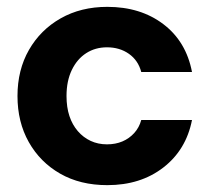

<svg xmlns="http://www.w3.org/2000/svg" viewBox="-20 -528 612 560"><path d="M293 12Q214 12 155.5 -21.5Q97 -55 64 -113.5Q31 -172 31 -248Q31 -324 64.5 -382.5Q98 -441 157 -474.5Q216 -508 293 -508Q390 -508 456.5 -457.5Q523 -407 540 -318H392Q383 -352 356 -371Q329 -390 292 -390Q258 -390 231.5 -373Q205 -356 189.5 -324Q174 -292 174 -248Q174 -215 182.5 -189.5Q191 -164 207 -145.5Q223 -127 244.5 -117Q266 -107 292 -107Q317 -107 337 -115.5Q357 -124 371.5 -140Q386 -156 392 -178H540Q523 -91 456.5 -39.5Q390 12 293 12Z"/></svg>

Font: DM Sans 9pt 36pt ExtraBold
Style: Regular
Weight: 800
Version: Version 4.004;gftools[0.9.30]